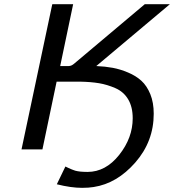

<svg xmlns="http://www.w3.org/2000/svg" viewBox="-20 -715 833 919"><path d="M83 0 230 -693.8 231 -694.8H330.1L268.1 -398.9H309.1Q322.3 -398.9 335.9 -411.1L672.9 -694.8H793L440.9 -398.9Q483.9 -397 519.5 -390.4Q555.2 -383.8 593 -367.9Q630.9 -352.1 657 -328.1Q683.1 -304.2 699.5 -264.2Q715.8 -224.1 715.8 -170.9Q715.8 -38.1 627.9 62.5Q540 163.1 428.2 180.2Q404.3 184.1 373 184.1Q319.8 184.1 252 167L293 82Q296.9 84 306.4 88.4Q315.9 92.8 318.8 94Q321.8 95.2 329.3 98.1Q336.9 101.1 340.6 102.1Q344.2 103 351.6 104.5Q358.9 106 365 106.4Q371.1 106.9 380.1 107.4Q389.2 107.9 398.9 107.9Q485.8 107.9 550.5 26.4Q615.2 -55.2 615.2 -148.9Q615.2 -203.1 593.5 -239.5Q571.8 -275.9 532.5 -293Q493.2 -310.1 454.1 -316.7Q415 -323.2 362.8 -324.2H251L183.1 0Z"/></svg>

Font: CMU Bright
Style: SemiBoldOblique
Weight: 600
Italic angle: -12°
Version: Version 0.7.0